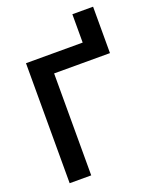

<svg xmlns="http://www.w3.org/2000/svg" viewBox="-158 -968 873 1063"><g transform="rotate(-20 278.0 -437.0)"><path d="M65.4 -707H399.4V-874H521.5V-600.6H192.4V0H65.4Z"/></g></svg>

Font: Pretendard SemiBold
Style: Regular
Weight: 600
Designer: Base glyphs from Inter by Rasmus Andersson; Hangeul glyphs from Noto Sans CJK(Source Han Sans) by Jang Soo-young and Kan
Foundry: Kil Hyung-jin
Version: Version 1.309